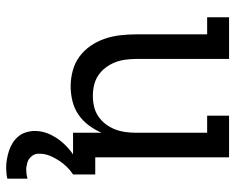

<svg xmlns="http://www.w3.org/2000/svg" viewBox="-92 -468 783 640"><g transform="rotate(90 300.0 -148.5)"><path d="M268 8Q242 8 216 1Q190 -6 169 -21.5Q148 -37 133 -59Q118 -81 109.5 -106Q101 -131 98 -157.5Q95 -184 95 -210V-447H38V-520H177V-210Q177 -192 179.5 -174Q182 -156 188.5 -139.5Q195 -123 206 -108.5Q217 -94 232 -84Q247 -74 264.5 -70Q282 -66 300 -66Q318 -66 335.5 -70Q353 -74 368 -84Q383 -94 394 -108.5Q405 -123 411.5 -139.5Q418 -156 420.5 -174Q423 -192 423 -210V-447H366V-520H505V-74H562V0H423V-95Q413 -72 398 -52Q383 -32 362.5 -18Q342 -4 317.5 2Q293 8 268 8ZM540 223Q526 223 511.5 220.5Q497 218 483 213.5Q469 209 456.5 201Q444 193 435 182Q426 171 421.5 156.5Q417 142 417 127Q417 99 430.5 72.5Q444 46 464.5 25.5Q485 5 510 -9.5Q535 -24 562 -34V0Q548 9 536 21.5Q524 34 515 48Q506 62 499.5 78Q493 94 493 111Q493 116 493 118.5Q493 121 494 124.5Q495 128 496.5 131Q498 134 500 136.5Q502 139 504.5 141.5Q507 144 509.5 146Q512 148 515 149.5Q518 151 521.5 152Q525 153 528 153.5Q531 154 534.5 155Q538 156 541.5 156Q545 156 548 156Q555 156 562 155Q569 154 576 152V219Q568 221 558.5 222Q549 223 540 223Z"/></g></svg>

Font: Iosevka Plex Etoile
Style: Regular
Weight: 400
Designer: Belleve Invis
Foundry: Belleve Invis
Version: Version 25.1.1; ttfautohint (v1.8.4)